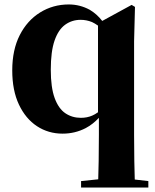

<svg xmlns="http://www.w3.org/2000/svg" viewBox="-20 -583 697 862"><path d="M344 259V230L421 222Q422 181 423 140Q424 81 424 22V-54Q397 -25 365 -8Q317 17 261 17Q197 17 146 -16.5Q95 -50 65 -113.5Q35 -177 35 -267Q35 -359 68.5 -425Q102 -491 160 -527Q218 -563 289 -563Q339 -563 383 -539Q415 -520 439 -489L571 -561L586 -552L582 -398V22Q582 81 583 140Q584 182 585 223L646 230V259ZM420 -79V-468Q406 -478 393 -484Q368 -494 342 -494Q303 -494 272.5 -472Q242 -450 225 -401Q208 -352 208 -270Q208 -190 225.5 -142.5Q243 -95 273.5 -74.5Q304 -54 343 -54Q371 -54 394 -64Q406 -69 420 -79Z"/></svg>

Font: Early Summer Mincho Heavy
Style: Regular
Weight: 900
Designer: GuiWonder
Version: Version 1.002